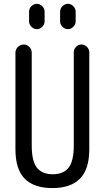

<svg xmlns="http://www.w3.org/2000/svg" viewBox="-20 -960 540 990"><path d="M59.6 -190.4V-688.5Q59.6 -705.1 72.3 -717.8Q85 -730.5 102.1 -730.5Q119.1 -730.5 131.3 -717.8Q143.6 -705.1 143.6 -688.5V-210Q143.6 -128.9 170.4 -95.2Q197.3 -61.5 252 -61.5Q306.6 -61.5 333.5 -95.2Q360.4 -128.9 360.4 -210V-690.4Q360.4 -706.1 372.1 -718.3Q383.8 -730.5 399.9 -730.5Q416 -730.5 428.2 -718.3Q440.4 -706.1 440.4 -690.4V-190.4Q440.4 -87.9 392.6 -39.1Q344.7 9.8 250 9.8Q155.3 9.8 107.4 -38.6Q59.6 -86.9 59.6 -190.4ZM290 -900.4Q290 -916 302.2 -928.2Q314.5 -940.4 330.1 -940.4Q345.7 -940.4 357.9 -928.2Q370.1 -916 370.1 -900.4V-849.6Q370.1 -834 357.9 -821.8Q345.7 -809.6 330.1 -809.6Q314.5 -809.6 302.2 -821.8Q290 -834 290 -849.6ZM129.9 -900.4Q129.9 -916 142.1 -928.2Q154.3 -940.4 169.9 -940.4Q185.5 -940.4 197.8 -928.2Q210 -916 210 -900.4V-849.6Q210 -834 197.8 -821.8Q185.5 -809.6 169.9 -809.6Q154.3 -809.6 142.1 -821.8Q129.9 -834 129.9 -849.6Z"/></svg>

Font: Rounded Mgen+ 2m regular
Style: Regular
Weight: 400
Designer: [Source Han Sans]
Ryoko NISHIZUKA  (kana & ideographs); Paul D. Hunt (Latin, Greek & Cyrillic); Wenlong ZHANG  (bopomofo
Version: Version 1.059.20150602